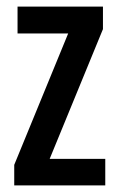

<svg xmlns="http://www.w3.org/2000/svg" viewBox="-20 -560 359 580"><path d="M298 0H23V-62L186 -459H33V-540H291V-472L130 -80H298Z"/></svg>

Font: Noto Sans Gujarati UI ExtraCondensed Medium
Style: Regular
Weight: 500
Width: 2
Designer: Jelle Bosma - Monotype Design Team, Universal Thirst
Foundry: Monotype Imaging Inc.
Version: Version 2.106; ttfautohint (v1.8.4.7-5d5b)